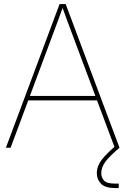

<svg xmlns="http://www.w3.org/2000/svg" viewBox="-20 -748 635 972"><path d="M9.8 0 281.7 -727.5H312.5L585 0H561L471.2 -239.7H123L33.7 0ZM131.3 -262.2H462.9L350.1 -563.5Q336.4 -599.6 323.2 -635.5Q310.1 -671.4 296.9 -707.5Q283.7 -671.4 270.5 -635.5Q257.3 -599.6 243.7 -563.5ZM564 204.1Q512.2 204.1 491.2 182.1Q470.2 160.2 470.2 128.9Q470.2 92.8 495.4 60.3Q520.5 27.8 571.3 -14.6L585 0Q536.1 41 514.4 69.8Q492.7 98.6 492.7 128.9Q492.7 150.4 506.6 166Q520.5 181.6 564 181.6H581.1V204.1Z"/></svg>

Font: Inter Display Thin
Style: Regular
Weight: 100
Designer: Rasmus Andersson
Foundry: rsms
Version: Version 4.000;git-a52131595